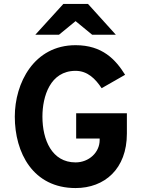

<svg xmlns="http://www.w3.org/2000/svg" viewBox="-20 -941 713 973"><path d="M447 -765H567L426 -921H301L159 -765H279L363 -834ZM363 12C510 12 623 -85 623 -264V-367H366V-239H485V-231C485 -169 431 -118 363 -118C243 -118 195 -232 195 -350C195 -452 234 -582 363 -582C424 -582 464 -541 495 -494L614 -562C566 -639 499 -712 363 -712C152 -712 55 -520 55 -350C55 -167 147 12 363 12Z"/></svg>

Font: Overpass ExtraBold
Style: Regular
Weight: 800
Designer: Delve Withrington, Thomas Jockin
Foundry: Delve Fonts
Version: Version 3.000;DELV;Overpass